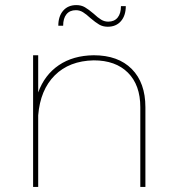

<svg xmlns="http://www.w3.org/2000/svg" viewBox="-20 -734 684 754"><path d="M551 -313V0H531V-313Q531 -400 482.5 -448.5Q434 -497 348 -497Q252 -495 195 -438Q138 -381 130 -281V0H110V-517H130V-371Q155 -440 211 -478Q267 -516 348 -517Q444 -517 497.5 -463Q551 -409 551 -313ZM403 -629Q384 -629 369.5 -637.5Q355 -646 335 -663Q319 -678 306 -686Q293 -694 278 -694Q254 -694 241 -678Q228 -662 228 -633H209Q209 -670 228 -692Q247 -714 280 -714Q299 -714 313.5 -705.5Q328 -697 348 -680Q364 -665 377 -657Q390 -649 405 -649Q429 -649 442 -665Q455 -681 455 -710H474Q474 -673 455 -651Q436 -629 403 -629Z"/></svg>

Font: Gontserrat Thin
Style: Regular
Weight: 250
Designer: Julieta Ulanovsky
Foundry: Julieta Ulanovsky
Version: Version 6.001